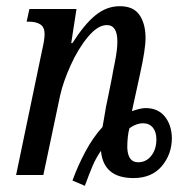

<svg xmlns="http://www.w3.org/2000/svg" viewBox="-20 -565 597 620"><path d="M214 18Q231 -29 255.5 -75Q280 -121 311 -155Q314 -173 315 -177Q322 -223 330 -257L342 -317Q343 -325 351 -364.5Q359 -404 359 -431Q359 -484 325 -484Q296 -484 264.5 -446.5Q233 -409 208.5 -355Q184 -301 174 -256L120 0H32L116 -403Q124 -437 124 -455Q124 -477 110.5 -486Q97 -495 73 -495H66L75 -536H227L210 -426H214Q252 -486 288 -515.5Q324 -545 367 -545Q411 -545 430.5 -516.5Q450 -488 450 -442Q450 -406 432 -325L406 -206Q434 -216 450 -216Q490 -216 512 -189Q534 -162 535 -120Q535 -67 502.5 -28.5Q470 10 411 10Q314 10 306 -78Q290 -55 279.5 -30.5Q269 -6 254 35ZM485 -115Q485 -139 473.5 -153Q462 -167 441 -167Q421 -167 398 -151Q391 -126 391 -88Q393 -41 426 -41Q452 -41 468.5 -62Q485 -83 485 -115Z"/></svg>

Font: Noto Serif Cond
Style: Italic
Weight: 400
Width: 3
Italic angle: -12°
Designer: Monotype Design Team
Foundry: Monotype Imaging Inc.
Version: Version 1.001